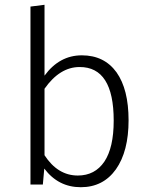

<svg xmlns="http://www.w3.org/2000/svg" viewBox="-20 -763 621 794"><path d="M301.8 -37.1Q372.6 -37.1 411.6 -94.7Q450.2 -152.3 450.2 -264.2Q450.2 -486.3 309.1 -485.8Q227.1 -485.8 164.1 -396V-121.1Q218.8 -37.1 301.8 -37.1ZM461.9 -463.9Q511.7 -393.6 511.7 -265.6Q511.7 -137.2 459.5 -63Q406.7 11.2 314 11.2Q221.2 11.2 163.1 -65.9L157.2 0H106V-735.8L164.1 -743.2V-450.2Q225.6 -534.2 318.4 -534.2Q411.1 -534.2 461.9 -463.9Z"/></svg>

Font: FiraSans-Light
Style: Regular
Weight: 300
Designer: Carrois Corporate & Edenspiekermann AG
Foundry: Carrois Corporate GbR & Edenspiekermann AG
Version: Version 3.106;PS 003.106;hotconv 1.0.70;makeotf.lib2.5.58329